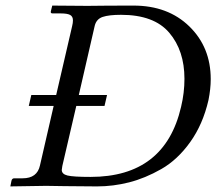

<svg xmlns="http://www.w3.org/2000/svg" viewBox="-20 -666 774 687"><path d="M203 -72Q201 -60 201 -58Q201 -43 221.5 -38Q242 -33 304 -33Q570 -33 628 -284Q640 -334 640 -384Q640 -485 585.5 -549Q531 -613 413 -613Q370 -613 347.5 -605.5Q325 -598 319 -574L262 -326H363L354 -287H253ZM21 -19Q23 -28 31 -28H61Q113 -28 123 -74L172 -287H83L92 -326H181L238 -572Q241 -584 241 -593Q241 -607 231 -612.5Q221 -618 197 -618H168Q160 -618 162 -626L167 -646L293 -645Q361 -646 458 -646Q581 -646 657.5 -571.5Q734 -497 734 -383Q734 -348 726 -308Q706 -221 660.5 -157.5Q615 -94 557 -61Q499 -28 442 -13.5Q385 1 327 1Q267 1 211 0Q155 -1 145 -1L17 1Z"/></svg>

Font: Linux Libertine O
Style: Italic
Weight: 400
Italic angle: -12°
Designer: Philipp H. Poll
Foundry: Philipp H. Poll
Version: Version 5.1.6